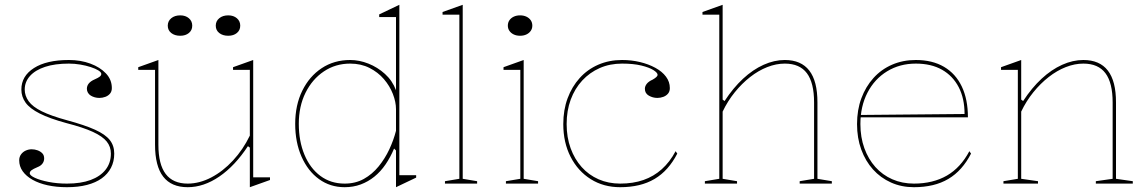

<svg xmlns="http://www.w3.org/2000/svg" viewBox="-20 -765 4780 800"><path d="M259 15Q215 15 178.5 7Q142 -1 115.5 -16Q89 -31 74.5 -51.5Q60 -72 60 -97Q60 -111 67.5 -121.5Q75 -132 87 -137.5Q99 -143 112 -143Q125 -143 137 -138.5Q149 -134 156.5 -126Q164 -118 164 -105Q164 -93 157 -83.5Q150 -74 137 -69Q118 -61 111 -55.5Q104 -50 104 -43Q104 -34 125.5 -24Q147 -14 182.5 -7Q218 0 259 0Q317 0 357.5 -15Q398 -30 420 -58Q442 -86 442 -125Q442 -154 424.5 -175.5Q407 -197 367 -215.5Q327 -234 257 -252Q187 -271 145.5 -292Q104 -313 86.5 -337.5Q69 -362 69 -392Q69 -448 121.5 -481.5Q174 -515 267 -515Q316 -515 356.5 -500Q397 -485 421.5 -459Q446 -433 446 -398Q446 -384 438.5 -375Q431 -366 419 -361.5Q407 -357 394 -357Q384 -357 375 -359.5Q366 -362 358.5 -366.5Q351 -371 346.5 -378.5Q342 -386 342 -395Q342 -420 374 -434Q390 -441 396 -446Q402 -451 402 -457Q402 -464 390 -471.5Q378 -479 358 -485.5Q338 -492 314.5 -496Q291 -500 267 -500Q209 -500 168 -486.5Q127 -473 105 -448.5Q83 -424 83 -392Q83 -366 99.5 -343Q116 -320 154.5 -301Q193 -282 259 -264Q333 -244 376 -224.5Q419 -205 437.5 -181.5Q456 -158 456 -125Q456 -92 442.5 -66Q429 -40 404 -22Q379 -4 342.5 5.5Q306 15 259 15Z M762 15Q694 15 660 -29Q626 -73 626 -162V-474H556V-485L640 -515V-162Q640 -80 670.5 -40Q701 0 762 0Q811 0 860 -25.5Q909 -51 951 -96.5Q993 -142 1021 -200V-474H951V-485L1035 -515V-26H1105V-15L1021 15V-150L1013 -156Q959 -74 894 -29.5Q829 15 762 15ZM931 -701Q953 -701 967 -689Q981 -677 981 -658Q981 -639 967 -627.5Q953 -616 931 -616Q908 -616 893.5 -627.5Q879 -639 879 -658Q879 -677 893.5 -689Q908 -701 931 -701ZM731 -701Q753 -701 767 -689Q781 -677 781 -658Q781 -639 767 -627.5Q753 -616 731 -616Q708 -616 693.5 -627.5Q679 -639 679 -658Q679 -677 693.5 -689Q708 -701 731 -701Z M1644 -745V-35H1714V-25L1630 15V-138L1622 -146Q1607 -110 1586.5 -80Q1566 -50 1540 -29Q1514 -8 1483 3.5Q1452 15 1416 15Q1356 15 1309.5 -18.5Q1263 -52 1236.5 -112Q1210 -172 1210 -249Q1210 -327 1239.5 -387Q1269 -447 1320.5 -481Q1372 -515 1439 -515Q1477 -515 1515 -500Q1553 -485 1584 -457Q1615 -429 1630 -389V-694H1560V-705ZM1439 -500Q1378 -500 1329.5 -467.5Q1281 -435 1253 -378.5Q1225 -322 1225 -249Q1225 -177 1248.5 -120.5Q1272 -64 1315 -32Q1358 0 1416 0Q1461 0 1496 -19.5Q1531 -39 1557.5 -71.5Q1584 -104 1602 -142.5Q1620 -181 1630 -220V-310Q1630 -340 1617 -373.5Q1604 -407 1579.5 -435.5Q1555 -464 1519.5 -482Q1484 -500 1439 -500Z M1908 -20 1968 -10V0H1834V-10L1894 -20V-704H1824V-715L1908 -745Z M2147 -616Q2132 -616 2120.5 -621.5Q2109 -627 2102.5 -636.5Q2096 -646 2096 -658Q2096 -671 2102.5 -680.5Q2109 -690 2120.5 -695.5Q2132 -701 2147 -701Q2162 -701 2173.5 -695.5Q2185 -690 2191.5 -680.5Q2198 -671 2198 -658Q2198 -646 2191.5 -636.5Q2185 -627 2173.5 -621.5Q2162 -616 2147 -616ZM2088 0V-10L2148 -20V-474H2078V-485L2162 -515V-20L2222 -10V0Z M2564 15Q2495 15 2441.5 -18.5Q2388 -52 2357.5 -111.5Q2327 -171 2327 -248Q2327 -307 2345 -355.5Q2363 -404 2395.5 -440Q2428 -476 2473 -495.5Q2518 -515 2572 -515Q2611 -515 2646.5 -506.5Q2682 -498 2710.5 -482.5Q2739 -467 2755 -445.5Q2771 -424 2771 -398Q2771 -384 2763.5 -375Q2756 -366 2744 -361.5Q2732 -357 2719 -357Q2700 -357 2683.5 -366.5Q2667 -376 2667 -395Q2667 -406 2675 -416Q2683 -426 2699 -433Q2720 -445 2720 -453Q2720 -462 2702.5 -473Q2685 -484 2652 -492Q2619 -500 2572 -500Q2521 -500 2479 -481.5Q2437 -463 2406 -429.5Q2375 -396 2358 -350Q2341 -304 2341 -248Q2341 -193 2357.5 -147.5Q2374 -102 2403.5 -69Q2433 -36 2474 -18Q2515 0 2564 0Q2618 0 2661 -15Q2704 -30 2737.5 -60Q2771 -90 2795 -135L2802 -125Q2784 -90 2760.5 -63.5Q2737 -37 2707.5 -19.5Q2678 -2 2642 6.5Q2606 15 2564 15Z M3446 -10V0H3312V-10L3372 -20V-338Q3372 -420 3342 -460Q3312 -500 3250 -500Q3214 -500 3177 -485.5Q3140 -471 3105.5 -444Q3071 -417 3041.5 -380.5Q3012 -344 2991 -300V-20L3051 -10V0H2917V-10L2977 -20V-704H2907V-715L2991 -745V-350L2999 -344Q3035 -399 3076 -437Q3117 -475 3161.5 -495Q3206 -515 3250 -515Q3284 -515 3309.5 -504Q3335 -493 3352 -471Q3369 -449 3377.5 -416Q3386 -383 3386 -338V-20Z M3796 -515Q3865 -515 3913.5 -486.5Q3962 -458 3987.5 -404.5Q4013 -351 4013 -276H3565V-286L3999 -290Q3999 -355 3974.5 -402Q3950 -449 3905 -474.5Q3860 -500 3796 -500Q3729 -500 3676.5 -468Q3624 -436 3594.5 -379Q3565 -322 3565 -248Q3565 -193 3581.5 -147.5Q3598 -102 3627.5 -69Q3657 -36 3698 -18Q3739 0 3788 0Q3828 0 3862.5 -8.5Q3897 -17 3925.5 -33.5Q3954 -50 3977.5 -75.5Q4001 -101 4019 -135L4026 -125Q4008 -90 3984.5 -63.5Q3961 -37 3931.5 -19.5Q3902 -2 3866 6.5Q3830 15 3788 15Q3736 15 3692.5 -4.5Q3649 -24 3617.5 -59Q3586 -94 3568.5 -142Q3551 -190 3551 -248Q3551 -307 3569 -355.5Q3587 -404 3619.5 -440Q3652 -476 3697 -495.5Q3742 -515 3796 -515Z M4700 -10V0H4546V-10L4616 -20V-338Q4616 -420 4586 -460Q4556 -500 4494 -500Q4458 -500 4421 -485.5Q4384 -471 4349.5 -444Q4315 -417 4285.5 -380.5Q4256 -344 4235 -300V-20L4305 -10V0H4161V-10L4221 -20V-474H4151V-485L4235 -515V-350L4243 -344Q4279 -399 4320 -437Q4361 -475 4405.5 -495Q4450 -515 4494 -515Q4528 -515 4553.5 -504Q4579 -493 4596 -471Q4613 -449 4621.5 -416Q4630 -383 4630 -338V-20Z"/></svg>

Font: Kalnia Thin
Style: Regular
Weight: 100
Version: Version 1.105